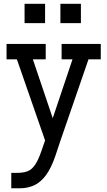

<svg xmlns="http://www.w3.org/2000/svg" viewBox="-20 -739 567 1015"><path d="M109.9 -616.7V-718.8H218.3V-616.7ZM299.3 -616.7V-718.8H407.7V-616.7ZM85.9 256.3H39.6V174.8H71.3Q103 174.8 125.2 166.5Q147.5 158.2 165 132.8Q182.6 107.4 199.7 57.1L218.3 3.4L69.3 -425.3H14.6V-506.8H221.7V-425.3H153.8L258.8 -114.3L363.3 -425.3H305.7V-506.8H512.7V-425.3H447.8L297.9 9.3L273.4 83Q250.5 150.9 221.9 188.5Q193.4 226.1 159.2 241.2Q125 256.3 85.9 256.3Z"/></svg>

Font: Kay Pho Du SemiBold
Style: Regular
Weight: 600
Designer: Victor Gaultney, Khu Oo Reh
Foundry: SIL International
Version: Version 3.000